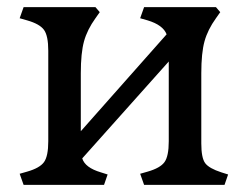

<svg xmlns="http://www.w3.org/2000/svg" viewBox="-20 -517 703 537"><path d="M452 -122V-345L210 -74Q218 -48 262 -35L281 -29L271 0H46L35 -31L56 -37Q91 -47 103 -63.5Q115 -80 115 -122V-375Q115 -417 103 -433.5Q91 -450 56 -460L35 -466L46 -497H247L259 -483L247 -466Q224 -434 215 -401.5Q206 -369 206 -312V-150L446 -421Q436 -447 393 -460L372 -466L383 -497H584L596 -483L584 -466Q561 -434 552 -401.5Q543 -369 543 -312V-116Q543 -75 554 -60.5Q565 -46 599 -35L618 -29L608 0H383L372 -31L393 -37Q428 -47 440 -63.5Q452 -80 452 -122Z"/></svg>

Font: Gabriela
Style: Regular
Weight: 400
Designer: Eduardo Rodriguez Tunni
Foundry: Eduardo Rodriguez Tunni
Version: Version 1.003